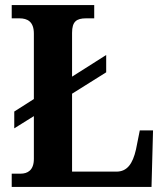

<svg xmlns="http://www.w3.org/2000/svg" viewBox="-20 -734 651 754"><path d="M26 0H575L581 -222H529L514 -147C501 -90 479 -60 437 -60H263V-366L397 -450V-518L263 -433V-605C263 -649 280 -662 318 -662H350V-714H26V-662H56C88 -662 113 -649 113 -602V-345L36 -296V-230L113 -278V-110C113 -65 88 -52 61 -52H26Z"/></svg>

Font: Noto Serif SemiCondensed
Style: Bold
Weight: 700
Width: 4
Designer: Monotype Design Team
Foundry: Monotype Imaging Inc.
Version: Version 2.015